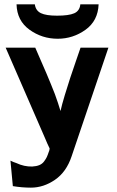

<svg xmlns="http://www.w3.org/2000/svg" viewBox="-20 -691 536 882"><path d="M56 -671H140Q144 -642 168 -630.5Q192 -619 242 -619Q296 -619 321 -630Q346 -641 349 -671H433Q430 -595 372.5 -554Q315 -513 245 -513Q173 -513 115.5 -554.5Q58 -596 56 -671ZM6 -472H142Q201 -339 232 -259Q247 -218 258 -181Q264 -209 277.5 -253.5Q291 -298 302.5 -333Q314 -368 330 -414Q346 -460 350 -472H478L309 27Q285 99 232.5 135Q180 171 122 171Q81 171 39 164L28 47Q42 54 55 58Q91 75 128 74Q147 73 160.5 67.5Q174 62 182.5 50.5Q191 39 195 30.5Q199 22 205 4V5Q206 2 207 -2Q208 -6 208 -9Q204 -17 197 -32.5Q190 -48 187 -56Z"/></svg>

Font: Coval
Style: Heavy
Weight: 900
Foundry: Context Ltd
Version: Version 001.000